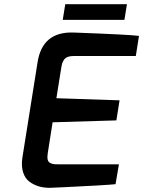

<svg xmlns="http://www.w3.org/2000/svg" viewBox="-20 -886 678 909"><path d="M277 -792 289 -866H581L569 -792ZM86 -140 158 -592Q181 -737 328 -732Q598 -722 638 -716L623 -621H331Q313 -621 301 -616.5Q289 -612 283 -603Q277 -594 274.5 -586Q272 -578 270 -565L247 -421L546 -411L531 -316L229 -307L206 -160Q203 -141 206 -129.5Q209 -118 219.5 -113.5Q230 -109 237.5 -108.5Q245 -108 260 -108H543L527 -14Q511 -12 434 -7.5Q357 -3 289 0L221 3Q193 4 168 -2.5Q143 -9 121 -24.5Q99 -40 89.5 -70Q80 -100 86 -140Z"/></svg>

Font: Exo
Style: DemiBoldItalic
Weight: 600
Designer: Natanael Gama
Version: Version 1